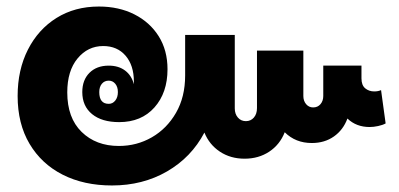

<svg xmlns="http://www.w3.org/2000/svg" viewBox="-20 -575 1223 588"><path d="M323 -7Q237 -7 172 -40Q107 -73 70.5 -134.5Q34 -196 34 -281Q34 -361 65.5 -423Q97 -485 153 -520Q209 -555 283 -555Q344 -555 391.5 -531Q439 -507 466 -464Q493 -421 493 -363Q493 -291 453 -246Q413 -201 345 -201Q292 -201 262 -225.5Q232 -250 232 -293Q232 -330 254 -352Q276 -374 313 -374Q343 -374 363 -359Q383 -344 390 -317Q390 -320 390 -325Q390 -375 364.5 -404.5Q339 -434 296 -434Q249 -434 217.5 -396Q186 -358 186 -292Q186 -214 230 -171Q274 -128 344 -128Q399 -128 445 -154.5Q491 -181 519 -229.5Q547 -278 547 -344V-468H699V-243Q699 -226 708.5 -215Q718 -204 733 -204Q748 -204 757.5 -215Q767 -226 767 -244V-420H909V-281Q909 -266 917.5 -256Q926 -246 939 -246Q953 -246 961.5 -256Q970 -266 970 -281V-374H1087V-335Q1087 -314 1098.5 -304.5Q1110 -295 1126 -295Q1138 -295 1147 -299L1161 -197Q1152 -192 1138 -189Q1124 -186 1112 -186Q1071 -186 1044 -212Q1031 -177 1002.5 -157Q974 -137 935 -137Q885 -137 852 -170Q837 -132 804.5 -110.5Q772 -89 729 -89Q686 -89 653.5 -110.5Q621 -132 606 -169Q566 -93 491.5 -50Q417 -7 323 -7ZM313 -257Q325 -257 333 -267Q341 -277 341 -293Q341 -309 333 -318.5Q325 -328 313 -328Q300 -328 292 -318.5Q284 -309 284 -293Q284 -257 313 -257Z"/></svg>

Font: Noto Sans Lao Looped ExtraCondensed ExtraBold
Style: Regular
Weight: 800
Width: 2
Designer: Mark Frömberg, Ben Mitchell
Foundry: The Fontpad Ltd
Version: Version 1.002; ttfautohint (v1.8.4.7-5d5b)